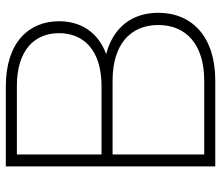

<svg xmlns="http://www.w3.org/2000/svg" viewBox="-70 -690 760 660"><g transform="rotate(-90 310.0 -360.0)"><path d="M68 0H363C514 0 596 -80 596 -196C596 -286 546 -351 454 -375C530 -403 567 -463 567 -537C567 -641 494 -720 343 -720H68ZM109 -38V-353H363C487 -353 554 -292 554 -196C554 -100 487 -38 363 -38ZM109 -391V-682H344C468 -682 526 -621 526 -537C526 -453 468 -391 344 -391Z"/></g></svg>

Font: Aspekta 150
Style: Regular
Weight: 150
Designer: Ivo Dolenc
Version: Version 2.000